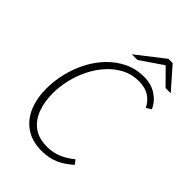

<svg xmlns="http://www.w3.org/2000/svg" viewBox="-246 -935 1049 1049"><g transform="rotate(45 278.5 -411.0)"><path d="M281 12Q207 12 157 -22Q107 -56 82.5 -114.5Q58 -173 58 -248Q58 -307 72.5 -367Q87 -427 115 -481.5Q143 -536 184 -578.5Q225 -621 277 -646Q329 -671 391 -671Q447 -671 487.5 -644Q528 -617 546 -575L517 -557Q499 -594 467 -614Q435 -634 388 -634Q333 -634 288.5 -610.5Q244 -587 209 -548Q174 -509 149.5 -459.5Q125 -410 113 -356.5Q101 -303 101 -254Q101 -189 120.5 -137Q140 -85 180.5 -55Q221 -25 286 -25Q332 -25 371.5 -42Q411 -59 444 -87L463 -63Q424 -27 380.5 -7.5Q337 12 281 12ZM256 -710 415 -834H448L557 -710H517L431 -797H427L300 -710Z"/></g></svg>

Font: Source Sans 3 Light
Style: Italic
Weight: 300
Italic angle: -11°
Designer: Paul D. Hunt
Foundry: Adobe
Version: Version 3.046;hotconv 1.0.118;makeotfexe 2.5.65603